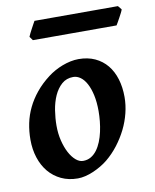

<svg xmlns="http://www.w3.org/2000/svg" viewBox="-77 -700 630 780"><g transform="rotate(-10 238.0 -310.5)"><path d="M311.5 -234.9Q311.5 -272 305.2 -300.8Q298.8 -329.6 288.3 -349.1Q277.8 -368.7 263.7 -378.9Q249.5 -389.2 233.9 -389.2Q205.6 -389.2 186.3 -372.1Q167 -355 155 -328.4Q143.1 -301.8 137.9 -269.3Q132.8 -236.8 132.8 -205.6Q132.8 -172.9 139.9 -144Q147 -115.2 158.4 -93.5Q169.9 -71.8 184.6 -59.1Q199.2 -46.4 214.8 -46.4Q232.9 -46.4 247.1 -54.7Q261.2 -63 272 -77.4Q282.7 -91.8 290.3 -110.6Q297.9 -129.4 302.5 -150.4Q307.1 -171.4 309.3 -193.1Q311.5 -214.8 311.5 -234.9ZM425.3 -272.9Q425.3 -240.2 417 -206.8Q408.7 -173.3 393.1 -141.8Q377.4 -110.4 355.5 -81.8Q333.5 -53.2 306.2 -30.8Q293.5 -20.5 277.8 -11.2Q262.2 -2 245.6 5.1Q229 12.2 212.6 16.1Q196.3 20 181.6 20Q143.6 20 113.3 5.6Q83 -8.8 62 -33.9Q41 -59.1 29.8 -93.5Q18.6 -127.9 18.6 -168Q18.6 -203.1 25.4 -235.8Q32.2 -268.6 46.9 -298.8Q61.5 -329.1 84.5 -357.2Q107.4 -385.3 140.1 -410.2Q152.8 -419.9 168.2 -428.5Q183.6 -437 200.2 -443.4Q216.8 -449.7 234.1 -453.4Q251.5 -457 267.6 -457Q305.7 -457 335.2 -443.4Q364.7 -429.7 384.8 -405.3Q404.8 -380.9 415 -347.2Q425.3 -313.5 425.3 -272.9ZM475.6 -625.5Q474.1 -620.1 469.7 -611.6Q465.3 -603 460.4 -594Q455.6 -585 450.9 -576.9Q446.3 -568.8 443.8 -564.9H98.6L87.4 -580.6Q89.4 -585.4 93.3 -593.8Q97.2 -602.1 102.1 -610.8Q106.9 -619.6 111.3 -627.9Q115.7 -636.2 118.7 -641.1H462.9Z"/></g></svg>

Font: Gentium Basic
Style: Bold Italic
Weight: 700
Italic angle: -8°
Designer: J. Victor Gaultney and Annie Olsen
Foundry: SIL International
Version: Version 1.102; 2013; Maintenance release